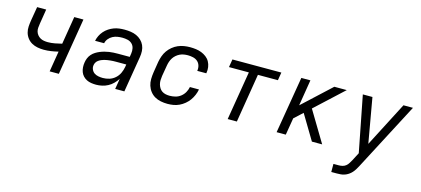

<svg xmlns="http://www.w3.org/2000/svg" viewBox="-59 -1006 3719 1698"><g transform="rotate(15 1800.0 -156.5)"><path d="M372 0 403 -189Q371 -181 337.5 -176Q304 -171 272 -171Q242 -171 213.5 -176.5Q185 -182 161 -195.5Q137 -209 120 -231Q103 -253 95.5 -280Q88 -307 90 -336.5Q92 -366 97 -396L118 -520H201L179 -384Q176 -365 174.5 -346.5Q173 -328 178 -311.5Q183 -295 194 -281.5Q205 -268 220 -259.5Q235 -251 253 -248Q271 -245 289 -245Q320 -245 352 -251Q384 -257 416 -265L458 -520H542L456 0Z M799 8H798Q776 8 753.5 4.5Q731 1 712 -8.5Q693 -18 678.5 -33.5Q664 -49 656.5 -69Q649 -89 647.5 -111.5Q646 -134 650 -157Q653 -177 661 -196.5Q669 -216 683.5 -232.5Q698 -249 716.5 -260.5Q735 -272 754.5 -280Q774 -288 794.5 -293.5Q815 -299 835 -302Q855 -305 875.5 -306Q896 -307 916 -307H1023L1028 -339Q1032 -364 1027 -387.5Q1022 -411 1005.5 -427Q989 -443 965.5 -448.5Q942 -454 917 -454Q895 -454 872.5 -450.5Q850 -447 829 -436Q808 -425 792.5 -406Q777 -387 773 -365H690Q695 -389 706 -412Q717 -435 734.5 -455Q752 -475 774 -489.5Q796 -504 820 -513Q844 -522 868.5 -525Q893 -528 917 -528Q946 -528 974 -524Q1002 -520 1026.5 -509Q1051 -498 1070.5 -479.5Q1090 -461 1101 -436.5Q1112 -412 1113.5 -384Q1115 -356 1110 -327L1056 0H972L988 -97Q973 -73 952 -52Q931 -31 905.5 -17.5Q880 -4 852.5 2Q825 8 799 8ZM841 -65Q870 -65 899.5 -74Q929 -83 952.5 -104Q976 -125 989 -153Q1002 -181 1007 -210L1011 -234H916Q903 -234 890 -233.5Q877 -233 864 -231.5Q851 -230 837.5 -228Q824 -226 811 -222.5Q798 -219 785.5 -213.5Q773 -208 761.5 -200Q750 -192 742.5 -180Q735 -168 733 -155Q729 -134 737.5 -114.5Q746 -95 762 -84Q778 -73 799 -69Q820 -65 841 -65Z M1452 8Q1421 8 1390.5 2Q1360 -4 1335 -18.5Q1310 -33 1292 -56Q1274 -79 1265 -107.5Q1256 -136 1256.5 -167Q1257 -198 1262 -230L1278 -330Q1283 -357 1292.5 -384Q1302 -411 1318.5 -434.5Q1335 -458 1358 -477Q1381 -496 1407.5 -507.5Q1434 -519 1462 -523.5Q1490 -528 1517 -528Q1544 -528 1571 -524.5Q1598 -521 1622 -511.5Q1646 -502 1666.5 -486.5Q1687 -471 1699.5 -448.5Q1712 -426 1716 -399.5Q1720 -373 1715 -346Q1715 -345 1715 -344Q1715 -343 1714 -342H1632Q1632 -343 1632 -343.5Q1632 -344 1632 -344Q1636 -369 1629 -391.5Q1622 -414 1605 -428.5Q1588 -443 1564.5 -448.5Q1541 -454 1517 -454Q1499 -454 1480 -451Q1461 -448 1443.5 -439.5Q1426 -431 1411 -418Q1396 -405 1385.5 -388.5Q1375 -372 1369 -354Q1363 -336 1360 -318L1343 -218Q1340 -199 1339.5 -179.5Q1339 -160 1343.5 -142.5Q1348 -125 1357.5 -109.5Q1367 -94 1381.5 -84Q1396 -74 1414.5 -70Q1433 -66 1452 -66Q1478 -66 1504 -72.5Q1530 -79 1552 -96Q1574 -113 1587.5 -137Q1601 -161 1606 -187H1689Q1684 -160 1673 -134Q1662 -108 1645.5 -85Q1629 -62 1606.5 -43.5Q1584 -25 1558.5 -13Q1533 -1 1506 3.5Q1479 8 1452 8Z M2002 0 2076 -447H1894L1906 -520H2354L2342 -447H2159L2086 0Z M2450 0 2537 -520H2620L2581 -281L2839 -520H2953L2697 -283L2867 0H2773L2637 -227L2560 -156L2534 0Z M3008 215V141H3057Q3073 141 3090 137Q3107 133 3121 122Q3135 111 3144 95.5Q3153 80 3162 65L3200 -8L3100 -520H3188L3260 -110L3472 -520H3559L3235 99Q3226 116 3216 132.5Q3206 149 3193 163.5Q3180 178 3163.5 189Q3147 200 3129.5 206Q3112 212 3093.5 213.5Q3075 215 3057 215Z"/></g></svg>

Font: Iosevka SS04 Extended Oblique
Style: Regular
Weight: 400
Width: 7
Italic angle: -9°
Monospace: yes
Designer: Belleve Invis
Foundry: Belleve Invis
Version: Version 19.0.0; ttfautohint (v1.8.4)